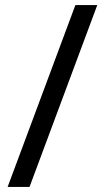

<svg xmlns="http://www.w3.org/2000/svg" viewBox="-20 -734 412 754"><path d="M362 -714 96 0H10L276 -714Z"/></svg>

Font: Apis
Style: Regular
Weight: 400
Designer: Monotype Design Team
Foundry: Monotype Imaging Inc.
Version: Version 2.000; build 0001